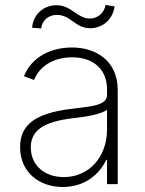

<svg xmlns="http://www.w3.org/2000/svg" viewBox="-20 -746 589 778"><path d="M234.4 11.7C321 11.7 382.1 -37.3 410.5 -98.4H413.7V0H457V-381C457 -500.4 368.3 -553.6 271.3 -553.6C187.1 -553.6 108.3 -515.6 77.1 -437.1L117.9 -421.9C139.2 -475.9 194.6 -513.8 272.4 -513.8C360.4 -513.8 413.7 -463.1 413.7 -383.9V-361.2C413.7 -319.2 352.6 -315 269.5 -305C123.9 -287.3 61.4 -241.1 61.4 -150.2C61.4 -46.5 140.3 11.7 234.4 11.7ZM238.6 -28.4C162.3 -28.4 104.8 -74.2 104.8 -148.8C104.8 -216.3 154.5 -252.5 273.8 -266.7C327.1 -272.7 391 -282.7 413.7 -301.5V-221.2C413.7 -110.4 340.9 -28.4 238.6 -28.4ZM147 -630.7C149.9 -662.3 176.1 -685.7 209.9 -685.7C268.1 -685.7 283.4 -631.7 345.9 -631.7C394.9 -631.7 437.5 -666.5 444.2 -720.2L407.7 -725.9C402.7 -693.5 375 -670.8 344.5 -670.8C292.6 -670.8 270.2 -724.8 208.5 -724.8C155.9 -724.8 114.3 -687.1 110.1 -633.5Z"/></svg>

Font: Karasuma Gothic
Style: Thin
Weight: 200
Designer: Rasmus Andersson / Ryoko Ishizuka
Foundry: rsms
Version: Version 1.00